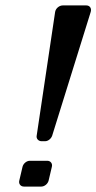

<svg xmlns="http://www.w3.org/2000/svg" viewBox="-20 -687 355 707"><path d="M133 -167H146C157 -167 168 -176 172 -187L314 -643C318 -656 311 -667 298 -667H211C198 -667 185 -656 183 -643L115 -187C113 -176 122 -167 133 -167ZM68 0H132C144 0 156 -10 159 -22L171 -73C174 -85 166 -95 154 -95H90C78 -95 66 -85 63 -73L51 -22C48 -10 56 0 68 0Z"/></svg>

Font: DIN Rundschrift
Style: MittelKursiv
Weight: 400
Version: Version 1.027